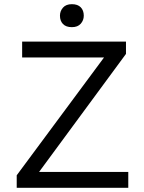

<svg xmlns="http://www.w3.org/2000/svg" viewBox="-20 -899 688 919"><path d="M60 0V-60L478 -624H86V-700H583V-641L167 -76H594V0ZM324 -769Q296 -769 281.5 -784Q267 -799 267 -824Q267 -846 281.5 -862.5Q296 -879 324 -879Q352 -879 366.5 -864Q381 -849 381 -824Q381 -802 366.5 -785.5Q352 -769 324 -769Z"/></svg>

Font: Lexend Light
Style: Regular
Weight: 300
Designer: Bonnie Shaver-Troup, Thomas Jockin
Foundry: Lexend
Version: Version 1.007; ttfautohint (v1.8.3)